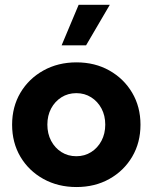

<svg xmlns="http://www.w3.org/2000/svg" viewBox="-20 -752 622 782"><path d="M291.5 9.8Q216.3 9.8 156.7 -23.2Q97.2 -56.2 63.2 -113.5Q29.3 -170.9 29.3 -244.1Q29.3 -316.9 63.2 -374.3Q97.2 -431.6 156.7 -464.8Q216.3 -498 291.5 -498Q366.7 -498 425.5 -464.8Q484.4 -431.6 518.3 -374.3Q552.2 -316.9 552.2 -244.1Q552.2 -170.9 518.3 -113.5Q484.4 -56.2 425.5 -23.2Q366.7 9.8 291.5 9.8ZM291 -115.7Q324.7 -115.7 351.3 -132.6Q377.9 -149.4 393.3 -178.5Q408.7 -207.5 408.7 -244.6Q408.7 -281.2 393.3 -310.1Q377.9 -338.9 351.3 -355.7Q324.7 -372.6 291 -372.6Q256.8 -372.6 230.2 -355.7Q203.6 -338.9 188.2 -310.1Q172.9 -281.2 172.9 -244.6Q172.9 -207.5 188.2 -178.5Q203.6 -149.4 230.2 -132.6Q256.8 -115.7 291 -115.7ZM330.6 -567.4H231L300.3 -732.4H427.2Z"/></svg>

Font: Kumbh Sans
Style: Bold
Weight: 700
Version: Version 1.005